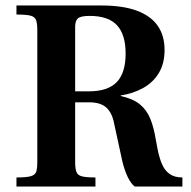

<svg xmlns="http://www.w3.org/2000/svg" viewBox="-20 -680 695 700"><path d="M40 0V-33Q76 -33 92 -37.5Q108 -42 112 -54Q116 -66 116 -89V-570Q116 -594 111.5 -606.5Q107 -619 91 -623Q75 -627 40 -627V-660H349Q428 -660 479 -641Q530 -622 555 -586Q580 -550 580 -498Q580 -449 559.5 -414.5Q539 -380 502.5 -359.5Q466 -339 420 -332V-330Q465 -320 490 -299.5Q515 -279 528 -247Q541 -215 548 -171L554 -139Q560 -107 570 -83Q580 -59 598 -46Q616 -33 645 -33V0H471Q457 -11 445.5 -35Q434 -59 426 -92L396 -230Q389 -268 368 -287.5Q347 -307 305 -307H254V-89Q254 -66 258.5 -53.5Q263 -41 279 -37Q295 -33 328 -33V0ZM254 -347H304Q373 -347 405.5 -380.5Q438 -414 438 -485Q438 -554 406.5 -588Q375 -622 307 -622Q273 -622 263.5 -612.5Q254 -603 254 -583Z"/></svg>

Font: Frank Ruhl Libre SemiBold
Style: Regular
Weight: 600
Designer: Yanek Iontef
Foundry: Fontef
Version: Version 6.003;gftools[0.9.30]